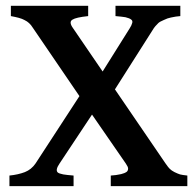

<svg xmlns="http://www.w3.org/2000/svg" viewBox="-20 -635 669 655"><path d="M357.9 0V-36.1Q376 -37.1 393.1 -41Q405.3 -43.9 412.1 -48.8Q417 -52.7 417 -60.1Q417 -65.9 409.2 -77.1L293.9 -244.1L183.1 -77.1Q175.8 -66.4 174.1 -58.8Q172.4 -51.3 176.8 -46.9Q180.7 -43 195.8 -40Q207 -38.1 231 -36.1V0H12.2V-36.1Q42 -39.1 64.9 -47.9Q86.9 -56.6 101.1 -77.1L251 -307.1L92.8 -539.1Q85.9 -550.3 79.1 -556.2Q73.2 -562 63 -566.9Q56.2 -570.8 43.9 -574.2Q33.2 -577.1 17.1 -580.1V-615.2H280.8V-580.1Q238.8 -575.7 227.1 -567.9Q213.9 -560.1 229 -539.1L330.1 -391.1L422.9 -539.1Q428.7 -547.9 431.2 -557.1Q433.1 -564.9 426.8 -568.8Q421.9 -572.8 408.2 -576.2Q397 -578.1 374 -580.1V-615.2H595.2V-580.1Q580.1 -579.1 563 -575.2Q551.8 -573.2 539.1 -566.9Q524.9 -561 520 -556.2Q507.8 -543.9 504.9 -539.1L372.1 -330.1L544.9 -77.1Q554.7 -63 559.1 -59.1Q564.9 -53.2 575.2 -47.9Q587.4 -42 594.2 -40Q601.1 -38.1 619.1 -36.1V0Z"/></svg>

Font: Gentium Basic
Style: Bold
Weight: 700
Designer: J. Victor Gaultney and Annie Olsen
Foundry: SIL International
Version: Version 1.100